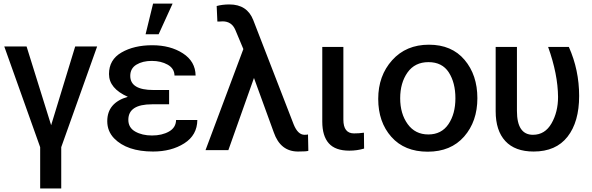

<svg xmlns="http://www.w3.org/2000/svg" viewBox="-20 -814 3315 1076"><path d="M3.9 -553.7H128.9L266.6 -112.3L401.4 -553.7H524.4L323.2 10.7V242.2H205.1V10.7Z M581.1 -134.8Q581.1 -238.3 696.3 -271.5Q590.8 -318.4 590.8 -398.9Q590.8 -479.5 661.1 -520Q731.4 -560.5 833 -560.5Q934.6 -560.5 1004.9 -515.1Q1075.2 -469.7 1076.2 -390.6H958Q957 -430.7 919.4 -451.7Q881.8 -472.7 830.6 -472.7Q779.3 -472.7 744.6 -451.7Q710 -430.7 710 -388.7Q710 -309.6 839.8 -309.6H927.7V-229.5H832Q699.2 -229.5 699.2 -142.6Q699.2 -98.6 737.8 -76.7Q776.4 -54.7 832 -54.7Q887.7 -54.7 926.8 -76.7Q965.8 -98.6 966.8 -141.6H1085.9Q1085 -56.6 1012.7 -10.7Q940.4 35.2 837.9 35.2Q691.4 35.2 619.1 -39.1Q581.1 -79.1 581.1 -134.8ZM795.9 -622.1 837.9 -793.9H947.3L869.1 -622.1Z M1131.8 27.3 1343.8 -539.1 1298.8 -646.5Q1278.3 -694.3 1227.5 -694.3Q1224.6 -693.4 1212.9 -693.4H1198.2L1194.3 -780.3Q1226.6 -789.1 1265.6 -789.1Q1365.2 -789.1 1399.4 -701.2L1626 -116.2Q1649.4 -58.6 1686.5 -58.6Q1700.2 -58.6 1706.1 -60.5L1708 31.2Q1699.2 35.2 1650.4 35.2Q1551.8 35.2 1514.6 -71.3L1403.3 -377L1259.8 27.3Z M1786.1 -132.8V-550.8H1904.3V-143.6Q1904.3 -66.4 1963.9 -66.4Q1992.2 -66.4 2019.5 -70.3L2020.5 18.6Q1981.4 30.3 1937.5 30.3Q1859.4 30.3 1822.8 -10.7Q1786.1 -51.8 1786.1 -132.8Z M2173.3 -46.9Q2099.6 -129.9 2099.6 -259.8Q2099.6 -389.6 2177.7 -476.6Q2255.9 -563.5 2383.8 -563.5Q2511.7 -563.5 2583.5 -478.5Q2655.3 -393.6 2655.3 -263.7Q2655.3 -133.8 2581.1 -48.8Q2506.8 36.1 2377 36.1Q2247.1 36.1 2173.3 -46.9ZM2263.7 -407.7Q2222.7 -349.6 2222.7 -263.2Q2222.7 -176.8 2264.6 -118.7Q2306.6 -60.5 2380.4 -60.5Q2454.1 -60.5 2493.2 -118.2Q2532.2 -175.8 2532.2 -263.2Q2532.2 -350.6 2495.1 -408.2Q2458 -465.8 2381.3 -465.8Q2304.7 -465.8 2263.7 -407.7Z M2757.8 -190.4V-550.8H2877V-192.4Q2877 -58.6 2966.8 -58.6Q3034.2 -58.6 3070.8 -122.6Q3107.4 -186.5 3107.4 -270.5Q3106.4 -398.4 3051.8 -550.8H3168Q3225.6 -421.9 3225.6 -276.4Q3225.6 -130.9 3160.6 -47.9Q3095.7 35.2 2970.7 35.2Q2866.2 35.2 2812 -23.4Q2757.8 -82 2757.8 -190.4Z"/></svg>

Font: GenEi M Gothic v2 Medium
Style: Regular
Weight: 500
Version: Version 2.0